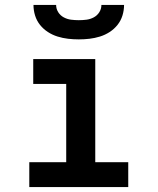

<svg xmlns="http://www.w3.org/2000/svg" viewBox="-20 -760 640 780"><path d="M99 0V-101H249V-419H115V-520H367V-101H501V0ZM300 -600Q278 -600 256.5 -602.5Q235 -605 214 -611.5Q193 -618 174.5 -630Q156 -642 142.5 -659Q129 -676 122.5 -697Q116 -718 116 -740H208Q208 -724 216.5 -710.5Q225 -697 239 -689.5Q253 -682 268.5 -680Q284 -678 300 -678Q316 -678 331.5 -680Q347 -682 361 -689.5Q375 -697 383.5 -710.5Q392 -724 392 -740H484Q484 -718 477.5 -697Q471 -676 457.5 -659Q444 -642 425.5 -630Q407 -618 386 -611.5Q365 -605 343.5 -602.5Q322 -600 300 -600Z"/></svg>

Font: Iosevka Fixed Extended
Style: Bold
Weight: 700
Width: 7
Monospace: yes
Designer: Belleve Invis
Foundry: Belleve Invis
Version: Version 24.1.1; ttfautohint (v1.8.4)